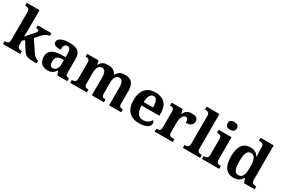

<svg xmlns="http://www.w3.org/2000/svg" viewBox="90 -1912 4487 3064"><g transform="rotate(30 2334.0 -380.0)"><path d="M17 0H335V-53H323C294 -53 252 -61 252 -118V-199L292 -229L381 -89C433 -7 476 0 622 0H636V-53H633C601 -53 564 -78 529 -131L396 -329L459 -401C511 -460 554 -486 600 -486V-536H348V-486C381 -486 400 -476 400 -459C400 -449 395 -436 373 -411L247 -270C247 -270 252 -338 252 -374V-760H17V-707H29C57 -707 100 -699 100 -646V-118C100 -61 58 -53 29 -53H17Z M838 10C914 10 943 -15 987 -69H996L1017 0H1203V-53H1199C1154 -53 1139 -69 1139 -124V-379C1139 -504 1069 -549 929 -549C816 -549 723 -520 723 -447C723 -398 769 -380 858 -380C858 -442 874 -488 925 -488C980 -488 987 -441 987 -374V-319L905 -316C755 -311 681 -261 681 -153C681 -42 750 10 838 10ZM893 -63C854 -63 836 -92 836 -149C836 -221 862 -259 942 -263L987 -266V-191C987 -113 950 -63 893 -63Z M1255 0H1562V-53H1559C1515 -53 1487 -62 1487 -118V-309C1487 -391 1508 -464 1574 -464C1633 -464 1654 -415 1654 -329V0H1876V-53H1873C1828 -53 1806 -62 1806 -124V-321C1806 -398 1830 -464 1893 -464C1952 -464 1973 -415 1973 -329V0H2195V-53H2192C2147 -53 2125 -62 2125 -124V-356C2125 -491 2063 -549 1960 -549C1897 -549 1841 -540 1801 -465H1792C1768 -524 1714 -549 1641 -549C1578 -549 1528 -540 1488 -465H1483L1470 -536H1260V-486H1263C1307 -486 1335 -477 1335 -421V-122C1335 -62 1302 -53 1257 -53H1255Z M2527 10C2662 10 2724 -40 2724 -97C2724 -119 2715 -136 2697 -146C2674 -100 2625 -65 2556 -65C2473 -65 2426 -123 2422 -257H2750V-308C2750 -467 2661 -549 2516 -549C2358 -549 2268 -453 2268 -265C2268 -91 2357 10 2527 10ZM2597 -321H2424C2427 -427 2462 -484 2518 -484C2575 -484 2597 -423 2597 -321Z M2812 0H3146V-53H3114C3074 -53 3044 -61 3044 -120V-293C3044 -339 3054 -453 3124 -453C3162 -453 3173 -425 3173 -370C3253 -370 3300 -406 3300 -467C3300 -519 3263 -548 3185 -548C3103 -548 3070 -518 3044 -458H3039L3019 -536H2817V-483H2820C2864 -483 2892 -474 2892 -415V-125C2892 -62 2860 -53 2815 -53H2812Z M3332 0H3650V-53H3638C3609 -53 3567 -61 3567 -118V-760H3332V-707H3344C3372 -707 3415 -699 3415 -646V-118C3415 -61 3373 -53 3344 -53H3332Z M3838 -626C3884 -626 3924 -649 3924 -698C3924 -749 3884 -770 3838 -770C3790 -770 3753 -749 3753 -698C3753 -649 3790 -626 3838 -626ZM3684 0H4002V-53H3990C3961 -53 3919 -61 3919 -118V-536H3684V-483H3696C3724 -483 3767 -475 3767 -422V-118C3767 -61 3725 -53 3696 -53H3684Z M4269 10C4347 10 4393 -24 4423 -78H4432L4460 0H4654V-53H4650C4606 -53 4567 -62 4567 -123V-760H4326V-707H4334C4378 -707 4415 -700 4415 -645V-590C4415 -558 4418 -505 4423 -468H4416C4388 -514 4342 -548 4267 -548C4138 -548 4065 -460 4065 -267C4065 -75 4138 10 4269 10ZM4312 -65C4245 -65 4219 -132 4219 -268C4219 -401 4245 -474 4312 -474C4391 -474 4415 -401 4415 -269C4415 -131 4391 -65 4312 -65Z"/></g></svg>

Font: Noto Nastaliq Urdu
Style: Bold
Weight: 700
Designer: Monotype Design Team (Patrick Giasson: type design, Kamal Mansour: OpenType code, Glenda Bellarosa). Updated by Simon Co
Foundry: Monotype Imaging Inc., Simon Cozens
Version: Version 3.009